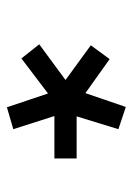

<svg xmlns="http://www.w3.org/2000/svg" viewBox="68 -824 393 570"><g transform="rotate(90 265.0 -538.5)"><path d="M450 -503V-569H325L363 -693L297 -715L256 -595L155 -667L114 -611L217 -536L111 -458L153 -405L257 -484L298 -362L363 -381L324 -503Z"/></g></svg>

Font: TitilliumText22L
Style: 800 wt
Weight: 800
Designer: Campivisivi
Foundry: Campivisivi
Version: 1.000